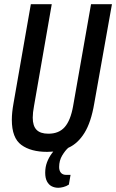

<svg xmlns="http://www.w3.org/2000/svg" viewBox="-20 -707 550 909"><path d="M203 12Q126 12 81 -21Q36 -54 36 -140Q36 -157 38 -176.5Q40 -196 44 -218L126 -687H225L141 -205Q138 -189 136.5 -175.5Q135 -162 135 -150Q135 -111 153 -92.5Q171 -74 209 -74Q259 -74 286.5 -105.5Q314 -137 326 -204L411 -687H510L426 -216Q411 -128 380 -78Q349 -28 305 -8Q261 12 203 12ZM256 182Q239 182 225 175Q211 168 202.5 152Q194 136 194 111Q194 84 202.5 61.5Q211 39 224.5 20.5Q238 2 252 -12H305L304 -8Q289 5 274.5 29Q260 53 260 84Q260 101 268.5 111Q277 121 294 121H314L306 167Q294 175 280 178.5Q266 182 256 182Z"/></svg>

Font: Archivo ExtraCondensed Medium
Style: Italic
Weight: 500
Width: 2
Italic angle: -10°
Designer: Hector Gatti
Foundry: Omnibus-Type
Version: Version 2.001